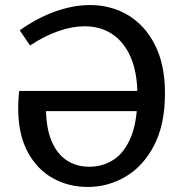

<svg xmlns="http://www.w3.org/2000/svg" viewBox="-20 -730 727 760"><path d="M327 10Q251 10 188.5 -25Q126 -60 89 -129.5Q52 -199 52 -302Q52 -316 53 -335Q54 -354 56 -370H572V-290H148L162 -304Q162 -224 184 -172Q206 -120 244.5 -95Q283 -70 333 -70Q387 -70 430 -98Q473 -126 498.5 -188Q524 -250 524 -351Q524 -441 498 -502Q472 -563 425 -594.5Q378 -626 315 -626Q268 -626 213 -607.5Q158 -589 99 -550L58 -610Q129 -660 200 -685Q271 -710 336 -710Q420 -710 487 -670Q554 -630 593.5 -552Q633 -474 633 -361Q633 -237 590 -154.5Q547 -72 477.5 -31Q408 10 327 10Z"/></svg>

Font: Bitter Thin Medium
Style: Regular
Weight: 500
Version: Version 3.021